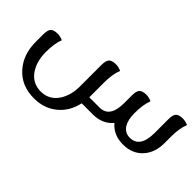

<svg xmlns="http://www.w3.org/2000/svg" viewBox="-86 -893 1541 1541"><g transform="rotate(45 684.5 -122.5)"><path d="M1306.2 -487.8Q1333 -487.8 1366.2 -474.1Q1340.8 -412.1 1340.8 -316.9V-242.2Q1340.8 -138.2 1282.2 -70.8Q1219.2 0 1112.8 0H1111.8Q1004.9 0 941.9 -74.2Q879.9 0 771 0H645Q621.1 108.9 544.9 173.8Q463.9 243.2 346.2 243.2H344.2Q201.2 243.2 116.2 146Q35.2 54.2 35.2 -87.9V-172.9Q35.2 -223.1 53.2 -241.2Q70.8 -258.8 115.2 -258.8Q141.1 -258.8 173.8 -245.1Q149.9 -183.1 149.9 -87.9Q149.9 16.1 196.8 86.9Q250 166 345.2 166Q439 166 492.2 86.9Q539.1 16.1 539.1 -87.9V-330.1Q539.1 -379.9 557.1 -397.9Q575.2 -416 619.1 -416Q646 -416 679.2 -401.9Q653.8 -339.8 653.8 -245.1V-77.1H771Q884.8 -77.1 884.8 -243.2V-330.1Q884.8 -379.9 902.8 -397.9Q920.9 -416 964.8 -416Q991.2 -416 1023.9 -401.9Q1000 -339.8 1000 -245.1V-244.1Q1000 -169.9 1025.9 -126Q1056.2 -77.1 1112.8 -77.1Q1226.1 -77.1 1227.1 -243.2V-401.9Q1227.1 -452.1 1245.1 -470.2Q1263.2 -487.8 1306.2 -487.8Z"/></g></svg>

Font: Sukar
Style: Bold
Weight: 700
Designer: Dario Muhafara - Ghiath Alsory
Foundry: Dario Muhafara - Ghiath Alsory
Version: Version 1.00 March 27, 2016, initial release